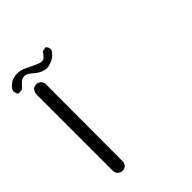

<svg xmlns="http://www.w3.org/2000/svg" viewBox="-191 -599 878 878"><g transform="rotate(-45 247.5 -160.0)"><path d="M85.9 168 69.3 160.2Q61.5 150.4 60.5 137.7V-360.4Q62.5 -373 70.3 -382.8Q82 -392.6 99.6 -390.6L115.2 -382.8L124 -367.2L123 144.5L114.3 160.2Q103.5 169.9 85.9 168ZM171.9 -408.2Q142.6 -414.1 119.1 -435.5Q95.7 -457 79.1 -456.1Q62.5 -455.1 50.3 -441.4Q38.1 -427.7 28.3 -419.9L6.8 -418L1 -421.9L-4.9 -441.4Q-1 -457 15.6 -470.7Q32.2 -484.4 58.1 -487.3Q84 -490.2 114.3 -474.6Q144.5 -459 167.5 -450.2Q190.4 -441.4 201.7 -452.6Q212.9 -463.9 220.7 -476.6L242.2 -480.5Q255.9 -468.8 252 -451.2Q238.3 -427.7 214.4 -417Q190.4 -406.2 171.9 -408.2Z"/></g></svg>

Font: JasonHandwriting2
Style: Regular
Weight: 400
Version: Version 1.05.10